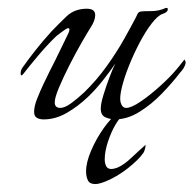

<svg xmlns="http://www.w3.org/2000/svg" viewBox="-20 -298 488 484"><path d="M90 3Q80 3 73 -1Q66 -5 66 -16Q66 -30 73.5 -49Q81 -68 90 -87Q99 -106 105 -118Q117 -141 128 -164Q139 -187 147 -203Q155 -218 155 -223Q155 -231 143.5 -223Q132 -215 122 -207Q100 -186 76 -157.5Q52 -129 39 -112Q36 -108 34 -108Q32 -108 32 -113Q32 -121 37 -128Q51 -148 70 -172Q89 -196 109 -218Q128 -238 148 -257Q168 -276 199 -276Q220 -276 220 -260Q220 -246 208 -228Q201 -217 186 -191Q171 -165 155.5 -134.5Q140 -104 129 -78Q118 -52 118 -40Q118 -26 132 -26Q143 -26 159 -37.5Q175 -49 192 -65Q223 -95 248.5 -130.5Q274 -166 292.5 -199Q311 -232 322 -253Q324 -257 326.5 -262.5Q329 -268 335 -269Q341 -270 361 -270Q381 -270 398 -278H400Q403 -278 403 -275Q403 -267 390 -263Q378 -259 362.5 -239Q347 -219 332 -190.5Q317 -162 305 -132Q293 -102 287 -77Q281 -52 284 -40Q288 -26 298 -26Q311 -26 334.5 -42Q358 -58 383 -80.5Q408 -103 424 -122Q431 -130 437 -138Q443 -146 445 -148Q446 -147 447 -144.5Q448 -142 448 -140Q447 -133 443 -126.5Q439 -120 434 -115Q415 -90 388.5 -62.5Q362 -35 331.5 -16Q301 3 269 3Q259 3 246.5 -2Q234 -7 234 -24Q234 -37 241 -59.5Q248 -82 256.5 -104.5Q265 -127 271 -138Q258 -119 239.5 -95.5Q221 -72 202 -54Q177 -30 148.5 -13.5Q120 3 90 3ZM220 166Q206 166 201.5 156.5Q197 147 197 134Q197 111 210 81Q223 51 241.5 25Q260 -1 274 -10H295Q283 -4 271.5 15.5Q260 35 252 59.5Q244 84 244 104Q244 113 247.5 120.5Q251 128 261 128Q266 128 275 125Q292 118 311.5 99.5Q331 81 346 68Q347 67 347 69Q347 72 345 79Q343 86 341 88Q329 105 302.5 126Q276 147 247 159Q230 166 220 166Z"/></svg>

Font: Italianno
Style: Regular
Weight: 400
Designer: Robert E. Leuschke
Foundry: Robert E. Leuschke
Version: Version 1.100; ttfautohint (v1.8.3)